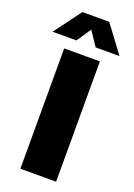

<svg xmlns="http://www.w3.org/2000/svg" viewBox="-204 -987 733 1051"><g transform="rotate(20 163.0 -461.0)"><path d="M-32 -765 85 -922H241L358 -765H219L163 -848L107 -765ZM59 0V-701H267V0Z"/></g></svg>

Font: Trueno
Style: ExBd
Weight: 800
Designer: Julieta Ulanovsky
Foundry: Julieta Ulanovsky
Version: Version 3.001b